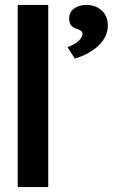

<svg xmlns="http://www.w3.org/2000/svg" viewBox="-20 -760 458 780"><path d="M52 0V-740H176V0ZM254 -569Q268 -573 282.5 -581.5Q297 -590 306 -601Q315 -612 315 -623Q315 -629 310.5 -633.5Q306 -638 294 -642Q275 -648 268 -658Q261 -668 261 -685Q261 -711 281 -725.5Q301 -740 332 -740Q368 -740 393 -717.5Q418 -695 418 -656Q418 -633 408.5 -613Q399 -593 381.5 -576Q364 -559 339 -545Q314 -531 284 -522Z"/></svg>

Font: Our Lexend Medium
Style: Regular
Weight: 500
Designer: Bonnie Shaver-Troup, Thomas Jockin
Foundry: Lexend
Version: Version 1.007